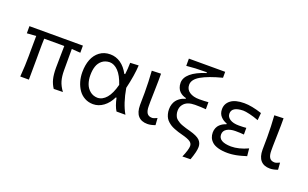

<svg xmlns="http://www.w3.org/2000/svg" viewBox="-99 -1213 3024 1888"><g transform="rotate(20 1413.5 -269.0)"><path d="M588.9 -496.1V-421.4Q528.8 -426.3 497.6 -427.7V-206.1Q497.6 -140.6 511 -94.7Q524.4 -48.8 560.1 0L464.8 2Q438 -38.1 426.3 -84.5Q414.6 -130.9 414.6 -200.2Q414.6 -230.5 416 -305.2Q417.5 -379.9 418 -429.7Q408.7 -430.2 389.2 -430.2H208Q205.6 -382.8 205.6 -280.3V-216.3Q205.6 -54.2 204.1 0H113.8Q123.5 -123 123.5 -220.7V-269Q123.5 -381.3 125 -428.2L29.3 -421.4V-496.1Z M1131.3 -251.5Q1158.2 -96.2 1214.4 0H1121.1Q1092.3 -44.9 1074.7 -127.9H1066.9Q1035.6 -62.5 985.6 -25.6Q935.5 11.2 878.4 11.2Q829.6 11.2 790 -10.3Q750.5 -31.7 725.1 -68.4Q699.7 -105 686 -151.6Q672.4 -198.2 672.4 -249.5Q672.4 -324.2 694.8 -381.8Q717.3 -439.5 763.2 -473.6Q809.1 -507.8 873 -507.8Q932.6 -507.8 982.2 -473.6Q1031.7 -439.5 1066.4 -374.5H1075.2Q1082.5 -429.7 1083.5 -496.1L1170.9 -500.5Q1166 -397.5 1131.3 -251.5ZM897 -63Q949.7 -64 990.5 -111.6Q1031.2 -159.2 1056.2 -255.4Q1026.4 -344.7 983.9 -388.7Q941.4 -432.6 893.6 -433.1Q846.2 -431.6 814.9 -406.5Q783.7 -381.3 770.3 -341.8Q756.8 -302.2 756.8 -249Q756.8 -199.7 771.2 -159.2Q785.6 -118.7 818.1 -91.6Q850.6 -64.5 897 -63Z M1446.3 11.2Q1383.3 11.2 1349.9 -26.4Q1316.4 -64 1316.4 -139.6Q1316.4 -168 1317.1 -208.5Q1317.9 -249 1317.9 -269Q1317.9 -381.3 1309.6 -496.1L1405.3 -499.5Q1406.2 -430.7 1403.3 -329.6Q1400.4 -228.5 1400.4 -206.5V-158.7Q1400.4 -109.4 1416.7 -85.2Q1433.1 -61 1470.2 -61Q1486.8 -61 1522 -78.1L1527.3 -5.4Q1482.9 11.2 1446.3 11.2Z M1965.3 191.9 1880.9 193.8Q1917.5 108.9 1917.5 71.8Q1917.5 43.9 1892.3 26.6Q1867.2 9.3 1804.7 -6.8Q1778.3 -13.7 1760.3 -19.3Q1742.2 -24.9 1718.8 -34.2Q1695.3 -43.5 1679.4 -53.2Q1663.6 -63 1647 -77.6Q1630.4 -92.3 1620.6 -109.1Q1610.8 -126 1604.5 -148.9Q1598.1 -171.9 1598.1 -198.7Q1598.1 -227.5 1606.2 -251.7Q1614.3 -275.9 1626.7 -292Q1639.2 -308.1 1655.8 -320.6Q1672.4 -333 1687.3 -339.6Q1702.1 -346.2 1717.3 -350.1V-357.9Q1698.2 -361.8 1681.4 -370.4Q1664.6 -378.9 1649.4 -393.3Q1634.3 -407.7 1625.2 -430.7Q1616.2 -453.6 1616.2 -481.9Q1616.2 -535.6 1668.7 -580.8Q1721.2 -626 1824.2 -658.7V-666.5H1812.5Q1700.2 -666.5 1611.8 -656.7V-732.4H1991.7V-670.4Q1849.6 -633.3 1775.9 -590.8Q1702.1 -548.3 1702.1 -492.2Q1702.1 -444.3 1741 -418Q1779.8 -391.6 1843.3 -391.6Q1901.4 -391.6 1939 -395.5V-321.8Q1890.6 -326.2 1823.2 -326.2Q1784.2 -326.2 1753.7 -315.2Q1723.1 -304.2 1702.9 -277.8Q1682.6 -251.5 1682.6 -212.9Q1682.6 -192.9 1687.5 -176.5Q1692.4 -160.2 1699.2 -148.2Q1706.1 -136.2 1720.2 -125.5Q1734.4 -114.7 1746.6 -107.7Q1758.8 -100.6 1781.2 -92.5Q1803.7 -84.5 1819.6 -79.8Q1835.4 -75.2 1864.3 -67.4Q1941.4 -46.4 1970.2 -18.3Q1999 9.8 1999 51.8Q1999 99.6 1965.3 191.9Z M2286.6 9.8Q2229 9.8 2187.5 -1.7Q2146 -13.2 2123.3 -33.4Q2100.6 -53.7 2090.6 -77.6Q2080.6 -101.6 2080.6 -130.4Q2080.6 -156.7 2090.1 -179Q2099.6 -201.2 2115 -215.3Q2130.4 -229.5 2146.5 -238.3Q2162.6 -247.1 2179.7 -252V-259.8Q2141.1 -272.5 2114.3 -301.8Q2087.4 -331.1 2087.4 -377Q2087.4 -435.1 2134.5 -471.2Q2181.6 -507.3 2274.4 -507.3Q2353 -507.3 2460.9 -471.7L2454.1 -395Q2403.8 -414.1 2358.4 -424.6Q2313 -435.1 2289.6 -435.1Q2170.9 -432.6 2170.9 -361.3Q2170.9 -326.2 2204.3 -304.2Q2237.8 -282.2 2297.9 -282.2Q2347.7 -282.2 2375.5 -285.6V-215.8Q2338.4 -219.7 2286.6 -219.7Q2231.9 -219.7 2198 -199.2Q2164.1 -178.7 2164.1 -140.6Q2164.1 -64 2295.4 -62Q2376.5 -62 2470.7 -105.5L2478.5 -26.9Q2477.5 -26.9 2463.9 -22.7Q2450.2 -18.6 2447 -17.6Q2443.8 -16.6 2430.2 -12.7Q2416.5 -8.8 2411.1 -7.6Q2405.8 -6.3 2392.8 -3.2Q2379.9 0 2372.3 1.2Q2364.7 2.4 2352.3 4.4Q2339.8 6.3 2330.3 7.3Q2320.8 8.3 2309.1 9Q2297.4 9.8 2286.6 9.8Z M2728.5 11.2Q2665.5 11.2 2632.1 -26.4Q2598.6 -64 2598.6 -139.6Q2598.6 -168 2599.4 -208.5Q2600.1 -249 2600.1 -269Q2600.1 -381.3 2591.8 -496.1L2687.5 -499.5Q2688.5 -430.7 2685.5 -329.6Q2682.6 -228.5 2682.6 -206.5V-158.7Q2682.6 -109.4 2699 -85.2Q2715.3 -61 2752.4 -61Q2769 -61 2804.2 -78.1L2809.6 -5.4Q2765.1 11.2 2728.5 11.2Z"/></g></svg>

Font: Commissioner Flair
Style: Regular
Weight: 400
Designer: Kostas Bartsokas
Foundry: Kostas Bartsokas
Version: Version 1.000